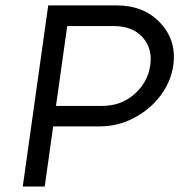

<svg xmlns="http://www.w3.org/2000/svg" viewBox="-20 -680 660 700"><path d="M405.8 -660.2Q505.4 -660.2 564.9 -595.9Q624.5 -531.7 611.8 -441.9Q603.5 -382.8 565.4 -331.8Q527.3 -280.8 468.5 -250Q409.7 -219.2 344.2 -219.2H173.8L143.1 0H63L155.8 -660.2ZM184.1 -293.9H353Q421.9 -293.9 470.5 -337.2Q519 -380.4 527.8 -441.9Q536.6 -502.9 500 -543.9Q463.4 -585 394 -585H225.1Z"/></svg>

Font: Human Sans
Style: Italic
Weight: 400
Italic angle: -8°
Designer: Tim Radville
Foundry: Continuum
Version: Version 1.000;FEAKit 1.0